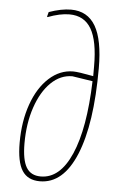

<svg xmlns="http://www.w3.org/2000/svg" viewBox="-52 -744 495 788"><g transform="rotate(5 195.5 -350.5)"><path d="M209 -707Q277 -707 310 -650.5Q343 -594 343 -477Q343 -247 290.5 -120.5Q238 6 142 6Q92 6 69 -30Q46 -66 46 -145Q46 -233 71 -303.5Q96 -374 140.5 -414.5Q185 -455 240 -455Q260 -455 323 -443V-484Q323 -588 294 -637.5Q265 -687 204 -687Q165 -687 115 -668L113 -670L118 -689Q169 -707 209 -707ZM322 -422 238 -435Q189 -435 150 -397Q111 -359 88.5 -292.5Q66 -226 66 -144Q66 -76 84.5 -45Q103 -14 144 -14Q223 -14 269.5 -120.5Q316 -227 322 -422Z"/></g></svg>

Font: Luna Sans Thin
Style: Italic
Weight: 250
Italic angle: -7°
Designer: Juan Pablo del Peral
Foundry: Huerta Tipografica
Version: Version 2.001; ttfautohint (v1.5)